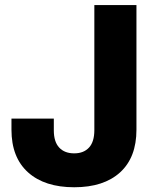

<svg xmlns="http://www.w3.org/2000/svg" viewBox="-20 -748 628 777"><path d="M280.3 9.8Q160.6 9.8 93.5 -50.5Q26.4 -110.8 26.4 -223.1V-268.1H197.8V-220.2Q197.8 -174.3 219.5 -150.9Q241.2 -127.4 280.3 -127.4Q318.8 -127.4 340.3 -150.9Q361.8 -174.3 361.8 -221.2V-727.5H532.2V-223.1Q532.2 -110.8 466.1 -50.5Q399.9 9.8 280.3 9.8Z"/></svg>

Font: Inter 16pt ExtraBold
Style: Regular
Weight: 800
Version: Version 4.001;git-66647c0bb